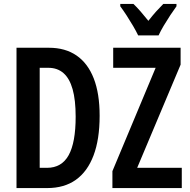

<svg xmlns="http://www.w3.org/2000/svg" viewBox="-20 -957 965 977"><path d="M487 -368Q487 -248 456 -166Q425 -84 366 -42Q307 0 220 0H64V-714H229Q312 -714 369.5 -674.5Q427 -635 457 -558Q487 -481 487 -368ZM365 -363Q365 -448 349.5 -503Q334 -558 303 -585Q272 -612 226 -612H182V-103H219Q294 -103 329.5 -167.5Q365 -232 365 -363ZM905 0H552V-86L772 -612H556V-714H899V-628L678 -103H905ZM878 -925Q864 -906 846.5 -879.5Q829 -853 813 -826Q797 -799 787 -777H683Q673 -798 657.5 -824.5Q642 -851 624.5 -878Q607 -905 592 -925V-937H659Q676 -921 695.5 -898.5Q715 -876 735 -851Q757 -879 774 -898Q791 -917 811 -937H878Z"/></svg>

Font: Noto Sans Display ExtraCondensed SemiBold
Style: Regular
Weight: 600
Width: 2
Designer: Monotype Design Team
Foundry: Monotype Imaging Inc.
Version: Version 2.003